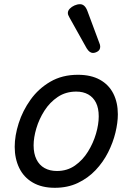

<svg xmlns="http://www.w3.org/2000/svg" viewBox="-20 -875 629 914"><path d="M241 19Q179 19 136 -6Q93 -31 71.5 -75.5Q50 -120 50 -176Q50 -229 69 -288.5Q88 -348 125.5 -400.5Q163 -453 219.5 -486Q276 -519 351 -519Q413 -519 455.5 -495.5Q498 -472 519.5 -429.5Q541 -387 541 -331Q541 -291 529.5 -243.5Q518 -196 494.5 -149.5Q471 -103 435 -65Q399 -27 350.5 -4Q302 19 241 19ZM251 -61Q300 -61 337 -87Q374 -113 399 -153.5Q424 -194 437 -238.5Q450 -283 450 -321Q450 -360 437 -386Q424 -412 400 -425.5Q376 -439 343 -439Q293 -439 255 -413.5Q217 -388 191.5 -348Q166 -308 153 -264Q140 -220 140 -183Q140 -144 153.5 -116.5Q167 -89 192 -75Q217 -61 251 -61ZM422 -623Q415 -623 407.5 -628Q400 -633 392 -646L311 -791Q308 -797 305.5 -802Q303 -807 303 -813Q303 -824 312 -833.5Q321 -843 334.5 -849Q348 -855 361 -855Q384 -855 396 -823L453 -670Q455 -666 456 -661.5Q457 -657 457 -653Q457 -638 445.5 -630.5Q434 -623 422 -623Z"/></svg>

Font: Playwrite AU VIC
Style: Regular
Weight: 400
Designer: Veronika Burian, José Scaglione
Foundry: TypeTogether
Version: Version 1.002